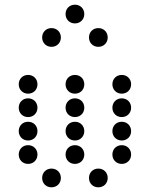

<svg xmlns="http://www.w3.org/2000/svg" viewBox="-20 -810 640 820"><path d="M300 -710C323 -710 340 -727 340 -750C340 -773 323 -790 300 -790C277 -790 260 -773 260 -750C260 -727 277 -710 300 -710ZM200 -610C223 -610 240 -627 240 -650C240 -673 223 -690 200 -690C177 -690 160 -673 160 -650C160 -627 177 -610 200 -610ZM400 -610C423 -610 440 -627 440 -650C440 -673 423 -690 400 -690C377 -690 360 -673 360 -650C360 -627 377 -610 400 -610ZM100 -410C123 -410 140 -427 140 -450C140 -473 123 -490 100 -490C77 -490 60 -473 60 -450C60 -427 77 -410 100 -410ZM300 -410C323 -410 340 -427 340 -450C340 -473 323 -490 300 -490C277 -490 260 -473 260 -450C260 -427 277 -410 300 -410ZM500 -410C523 -410 540 -427 540 -450C540 -473 523 -490 500 -490C477 -490 460 -473 460 -450C460 -427 477 -410 500 -410ZM100 -310C123 -310 140 -327 140 -350C140 -373 123 -390 100 -390C77 -390 60 -373 60 -350C60 -327 77 -310 100 -310ZM300 -310C323 -310 340 -327 340 -350C340 -373 323 -390 300 -390C277 -390 260 -373 260 -350C260 -327 277 -310 300 -310ZM500 -310C523 -310 540 -327 540 -350C540 -373 523 -390 500 -390C477 -390 460 -373 460 -350C460 -327 477 -310 500 -310ZM100 -210C123 -210 140 -227 140 -250C140 -273 123 -290 100 -290C77 -290 60 -273 60 -250C60 -227 77 -210 100 -210ZM300 -210C323 -210 340 -227 340 -250C340 -273 323 -290 300 -290C277 -290 260 -273 260 -250C260 -227 277 -210 300 -210ZM500 -210C523 -210 540 -227 540 -250C540 -273 523 -290 500 -290C477 -290 460 -273 460 -250C460 -227 477 -210 500 -210ZM100 -110C123 -110 140 -127 140 -150C140 -173 123 -190 100 -190C77 -190 60 -173 60 -150C60 -127 77 -110 100 -110ZM300 -110C323 -110 340 -127 340 -150C340 -173 323 -190 300 -190C277 -190 260 -173 260 -150C260 -127 277 -110 300 -110ZM500 -110C523 -110 540 -127 540 -150C540 -173 523 -190 500 -190C477 -190 460 -173 460 -150C460 -127 477 -110 500 -110ZM200 -10C223 -10 240 -27 240 -50C240 -73 223 -90 200 -90C177 -90 160 -73 160 -50C160 -27 177 -10 200 -10ZM400 -10C423 -10 440 -27 440 -50C440 -73 423 -90 400 -90C377 -90 360 -73 360 -50C360 -27 377 -10 400 -10Z"/></svg>

Font: TINY 5x3 80
Style: Regular
Weight: 200
Designer: Jack Halten Fahnestock
Foundry: Velvetyne Type Foundry
Version: Version 1.002;hotconv 1.0.109;makeotfexe 2.5.65596